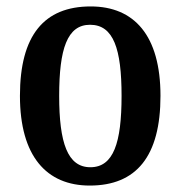

<svg xmlns="http://www.w3.org/2000/svg" viewBox="-20 -567 562 597"><path d="M259 10C404 10 479 -81 479 -269C479 -457 397 -547 262 -547C117 -547 42 -457 42 -269C42 -81 125 10 259 10ZM261 -47C190 -47 164 -123 164 -269C164 -415 189 -490 260 -490C333 -490 358 -415 358 -269C358 -123 333 -47 261 -47Z"/></svg>

Font: Noto Serif Bengali Condensed SemiBold
Style: Regular
Weight: 600
Width: 3
Designer: Juan Bruce, Universal Thirst, Indian Type Foundry and the Monotype Design Team.
Foundry: Monotype Imaging Inc.
Version: Version 2.003